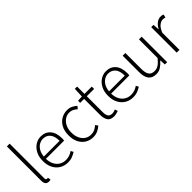

<svg xmlns="http://www.w3.org/2000/svg" viewBox="126 -1634 2563 2563"><g transform="rotate(-45 1407.0 -353.0)"><path d="M154 12Q90 12 90 -71V-718H142V-65Q142 -33 163 -33Q166 -33 170 -33Q174 -33 181 -35L189 6Q182 9 174 10.5Q166 12 154 12Z M515 12Q453 12 402 -18Q351 -48 321 -104.5Q291 -161 291 -240Q291 -318 321 -375Q351 -432 399.5 -462.5Q448 -493 502 -493Q589 -493 638.5 -434.5Q688 -376 688 -270Q688 -260 687 -250.5Q686 -241 685 -232H341Q343 -168 367 -123Q391 -78 431 -54.5Q471 -31 520 -31Q558 -31 589.5 -42.5Q621 -54 648 -73L668 -36Q639 -18 603 -3Q567 12 515 12ZM502 -450Q466 -450 431.5 -431Q397 -412 373 -372.5Q349 -333 343 -273H640Q640 -361 603 -405.5Q566 -450 502 -450Z M995 12Q933 12 883 -18Q833 -48 804.5 -104Q776 -160 776 -240Q776 -320 806.5 -377Q837 -434 888 -463.5Q939 -493 998 -493Q1047 -493 1080.5 -475Q1114 -457 1139 -435L1110 -399Q1087 -420 1060 -434.5Q1033 -449 999 -449Q951 -449 912.5 -422.5Q874 -396 851.5 -349Q829 -302 829 -240Q829 -178 850.5 -131.5Q872 -85 910 -59Q948 -33 998 -33Q1036 -33 1068 -48.5Q1100 -64 1124 -87L1150 -51Q1118 -23 1079.5 -5.5Q1041 12 995 12Z M1390 12Q1319 12 1293 -29Q1267 -70 1267 -136V-437H1193V-477L1269 -481L1275 -620H1318V-481H1456V-437H1318V-133Q1318 -87 1334.5 -59.5Q1351 -32 1399 -32Q1412 -32 1428.5 -36.5Q1445 -41 1458 -47L1471 -6Q1450 1 1428 6.5Q1406 12 1390 12Z M1746 12Q1684 12 1633 -18Q1582 -48 1552 -104.5Q1522 -161 1522 -240Q1522 -318 1552 -375Q1582 -432 1630.5 -462.5Q1679 -493 1733 -493Q1820 -493 1869.5 -434.5Q1919 -376 1919 -270Q1919 -260 1918 -250.5Q1917 -241 1916 -232H1572Q1574 -168 1598 -123Q1622 -78 1662 -54.5Q1702 -31 1751 -31Q1789 -31 1820.5 -42.5Q1852 -54 1879 -73L1899 -36Q1870 -18 1834 -3Q1798 12 1746 12ZM1733 -450Q1697 -450 1662.5 -431Q1628 -412 1604 -372.5Q1580 -333 1574 -273H1871Q1871 -361 1834 -405.5Q1797 -450 1733 -450Z M2185 12Q2110 12 2074.5 -34Q2039 -80 2039 -173V-481H2090V-180Q2090 -105 2115 -69.5Q2140 -34 2196 -34Q2238 -34 2272 -56.5Q2306 -79 2347 -129V-481H2398V0H2355L2350 -80H2347Q2312 -39 2273 -13.5Q2234 12 2185 12Z M2578 0V-481H2621L2627 -392H2629Q2653 -437 2688 -465Q2723 -493 2766 -493Q2779 -493 2790.5 -491Q2802 -489 2814 -483L2803 -437Q2791 -442 2782 -443.5Q2773 -445 2759 -445Q2727 -445 2692 -418Q2657 -391 2630 -324V0Z"/></g></svg>

Font: Assistant Light
Style: Regular
Weight: 300
Designer: Hebrew By Ben Nathan, Latin by Paul Hunt
Version: Version 3.000